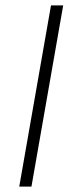

<svg xmlns="http://www.w3.org/2000/svg" viewBox="-20 -688 270 708"><path d="M51 0 168 -668H213L96 0Z"/></svg>

Font: Gantari ExtraLight
Style: Italic
Weight: 250
Italic angle: -10°
Designer: Anugrah Pasau
Foundry: Lafontype
Version: Version 1.000